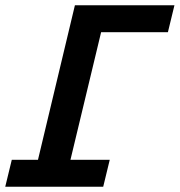

<svg xmlns="http://www.w3.org/2000/svg" viewBox="-42 -713 686 733"><path d="M-22 0 3 -103H103L244 -693H624L599 -590H344L227 -103H377L352 0Z"/></svg>

Font: Ubuntu Sans Mono SemiBold
Style: Italic
Weight: 600
Italic angle: -13.5°
Monospace: yes
Designer: Dalton Maag Ltd
Foundry: Dalton Maag Ltd
Version: Version 1.006